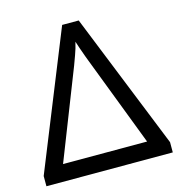

<svg xmlns="http://www.w3.org/2000/svg" viewBox="-106 -812 852 907"><g transform="rotate(-15 319.5 -358.5)"><path d="M10 0V-50L279 -717H360L628 -50V0ZM113 -81H524L357 -517Q354 -525 346 -546Q338 -567 330.5 -589.5Q323 -612 319 -624Q312 -593 301 -563.5Q290 -534 284 -517Z"/></g></svg>

Font: RS Noto Sans
Style: Regular
Weight: 400
Designer: Monotype Design Team
Foundry: Monotype Imaging Inc.
Version: Version 3.10